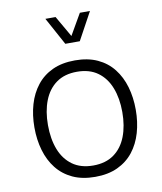

<svg xmlns="http://www.w3.org/2000/svg" viewBox="-100 -1029 942 1115"><g transform="rotate(-10 370.5 -472.0)"><path d="M244.4 -948.7 333.2 -785.9H418.6L507.3 -948.7H447.7L376 -824.4L304.5 -948.7ZM371 -681.4Q294.7 -681.4 238.5 -655.4Q182.2 -629.4 145.4 -582.5Q108.5 -535.7 90.3 -473.3Q72.1 -410.9 72.1 -338Q72.1 -265.5 90.4 -202.9Q108.6 -140.3 145.5 -93.6Q182.4 -46.9 238.6 -20.7Q294.9 5.4 371 5.4Q447.1 5.4 503.3 -20.7Q559.6 -46.9 596.5 -93.6Q633.3 -140.3 651.5 -202.9Q669.7 -265.5 669.7 -338Q669.7 -410.9 651.5 -473.3Q633.3 -535.7 596.5 -582.5Q559.7 -629.4 503.5 -655.4Q447.2 -681.4 371 -681.4ZM371 -614.3Q444.6 -614.3 493.2 -579.2Q541.9 -544 566.1 -481.8Q590.4 -419.6 590.4 -338Q590.4 -256.6 566.3 -194.3Q542.2 -132 493.5 -96.8Q444.7 -61.6 371 -61.6Q297.6 -61.6 248.8 -96.8Q200 -132 175.9 -194.2Q151.9 -256.4 151.9 -338Q151.9 -419.6 176.1 -481.8Q200.2 -544 248.9 -579.2Q297.5 -614.3 371 -614.3Z"/></g></svg>

Font: Estedad-FD VF
Style: Regular
Weight: 100
Designer: Amin Abedi
Version: Version 7.3